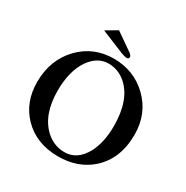

<svg xmlns="http://www.w3.org/2000/svg" viewBox="-186 -973 1101 1138"><g transform="rotate(30 365.0 -404.5)"><path d="M304.2 -818.8 424.8 -734.9Q439.5 -723.1 439.9 -713.9Q439.9 -698.7 424.8 -699.2Q410.2 -699.7 381.8 -710.9L228 -773.9ZM351.1 -617.2Q274.9 -617.2 223.1 -542.5Q168.5 -462.4 168 -328.1Q168 -163.6 256.8 -81.5Q312.5 -31.2 383.8 -30.8Q471.2 -30.8 521.5 -123Q561.5 -198.2 562 -310.1Q562 -491.2 468.3 -572.8Q416.5 -616.7 351.1 -617.2ZM693.8 -329.1Q693.8 -162.1 587.4 -67.9Q498.5 9.8 363.8 9.8Q215.8 9.8 123 -85Q37.1 -174.3 37.1 -311Q37.1 -463.4 133.3 -563Q226.1 -657.7 362.8 -658.2Q500 -658.2 595.2 -567.4Q693.4 -473.1 693.8 -329.1Z"/></g></svg>

Font: Linux Libertine O
Style: Semibold
Weight: 700
Designer: Philipp H. Poll
Foundry: Philipp H. Poll
Version: Version 5.0.0